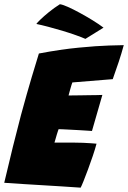

<svg xmlns="http://www.w3.org/2000/svg" viewBox="-38 -878 604 906"><path d="M342.5 7.5Q297.5 4.5 252.5 1.5Q207.5 -1.5 162.5 -4Q117.5 -6.5 72.2 -9.5Q27 -12.5 -18 -15.5Q2.5 -103.5 22.5 -184.2Q42.5 -265 61 -335Q89 -438 111.5 -513.5Q134 -589 145.5 -625.5Q248 -645 333.8 -653.2Q419.5 -661.5 476 -663.2Q532.5 -665 546 -665Q535.5 -626 522.5 -586.8Q509.5 -547.5 494 -504.5L303.5 -489Q302 -486 299.5 -477.5Q297 -469 294 -458.8Q291 -448.5 288.8 -439.8Q286.5 -431 285.5 -427.5Q297.5 -427.5 313 -427.8Q328.5 -428 346 -428.2Q363.5 -428.5 381.5 -428.8Q399.5 -429 415.8 -429.2Q432 -429.5 445 -430L396 -260Q389.5 -260.5 373.2 -261.5Q357 -262.5 336.2 -263.8Q315.5 -265 295 -266Q274.5 -267 259.2 -267.8Q244 -268.5 238.5 -268.5Q237 -264.5 234.8 -257.8Q232.5 -251 230.2 -243.5Q228 -236 225.8 -228.2Q223.5 -220.5 221.8 -214.5Q220 -208.5 219 -205Q223 -205 251.8 -205Q280.5 -205 313.5 -205Q334 -205 353.2 -204.2Q372.5 -203.5 389 -202.2Q405.5 -201 417.5 -200Q411 -175 400 -142.5Q389 -110 377.2 -78.2Q365.5 -46.5 356 -23Q346.5 0.5 342.5 7.5ZM244.5 -858Q256 -857 281.5 -845.8Q307 -834.5 338.2 -817.5Q369.5 -800.5 399.5 -782Q429.5 -763.5 450.5 -747.5L365 -694.5Q348.5 -702 319.5 -712.2Q290.5 -722.5 256.5 -732.8Q222.5 -743 190 -751.5Q157.5 -760 133.5 -765Q137 -770.5 153 -786Q169 -801.5 193.2 -821.2Q217.5 -841 244.5 -858Z"/></svg>

Font: Grandstander Thin Black
Style: Italic
Weight: 900
Italic angle: -15°
Version: Version 1.200